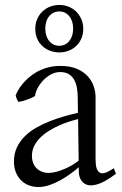

<svg xmlns="http://www.w3.org/2000/svg" viewBox="-20 -749 494 778"><path d="M220.7 -729Q239.7 -729 257.3 -722.2Q274.9 -715.3 288.1 -702.6Q301.3 -689.9 309.3 -672.1Q317.4 -654.3 317.4 -632.3Q317.4 -609.9 309.3 -592Q301.3 -574.2 288.1 -562Q274.9 -549.8 257.3 -543.2Q239.7 -536.6 220.7 -536.6Q201.2 -536.6 183.3 -543.2Q165.5 -549.8 152.1 -562Q138.7 -574.2 130.9 -592Q123 -609.9 123 -632.3Q123 -654.3 130.9 -672.1Q138.7 -689.9 152.1 -702.6Q165.5 -715.3 183.3 -722.2Q201.2 -729 220.7 -729ZM220.2 -702.6Q195.3 -702.6 179.4 -683.6Q163.6 -664.6 163.6 -633.3Q163.6 -602.1 179.4 -582.8Q195.3 -563.5 220.2 -563.5Q245.1 -563.5 260.7 -582.8Q276.4 -602.1 276.4 -632.8Q276.4 -664.1 260.7 -683.3Q245.1 -702.6 220.2 -702.6ZM43.5 -362.3Q46.4 -370.6 53 -382.6Q59.6 -394.5 70.3 -407.7Q81.1 -420.9 95.9 -434.1Q110.8 -447.3 130.1 -458Q149.4 -468.8 172.9 -475.3Q196.3 -481.9 224.1 -481.9Q264.6 -481.9 292 -470Q319.3 -458 335.9 -439.5Q352.5 -420.9 359.9 -398.7Q367.2 -376.5 367.2 -356V-103.5Q367.2 -81.1 371.3 -68.1Q375.5 -55.2 383.1 -50.3Q390.6 -45.4 401.6 -47.6Q412.6 -49.8 426.3 -58.1L441.4 -67.4L449.7 -44.9Q427.7 -27.8 405.3 -15.4Q382.8 -2.9 360.8 1Q349.1 3.4 338.1 1.2Q327.1 -1 318.6 -7.8Q310.1 -14.6 304.7 -26.6Q299.3 -38.6 299.3 -55.7V-71.3Q283.2 -57.6 263.7 -43.5Q244.1 -29.3 222.7 -17.6Q201.2 -5.9 179 1.5Q156.7 8.8 135.7 8.8Q115.2 8.8 97.2 2Q79.1 -4.9 65.7 -18.1Q52.2 -31.2 44.4 -50.5Q36.6 -69.8 36.6 -95.2Q36.6 -127 48.8 -152.3Q61 -177.7 81.3 -197.5Q101.6 -217.3 127.9 -232.2Q154.3 -247.1 183.1 -258.3Q211.9 -269.5 241.2 -277.8Q270.5 -286.1 295.9 -292L294.9 -356Q294.9 -373.5 292 -391.4Q289.1 -409.2 281.5 -423.8Q273.9 -438.5 260 -447.8Q246.1 -457 224.1 -457Q203.1 -457 184.8 -446.5Q166.5 -436 152.8 -420.9Q139.2 -405.8 131.1 -389.2Q123 -372.6 122.1 -360.4Q117.2 -356.4 107.7 -352.3Q98.1 -348.1 87.6 -344.5Q77.1 -340.8 67.9 -338.6Q58.6 -336.4 53.7 -336.4Q51.3 -340.8 48.1 -348.4Q44.9 -356 43.5 -362.3ZM296.4 -266.6Q278.8 -262.2 257.8 -255.4Q236.8 -248.5 216.1 -239Q195.3 -229.5 176 -217.3Q156.7 -205.1 141.8 -189.9Q127 -174.8 118.2 -156.7Q109.4 -138.7 109.4 -117.7Q109.4 -101.1 114.7 -87.9Q120.1 -74.7 129.6 -65.9Q139.2 -57.1 151.9 -52.5Q164.6 -47.9 179.2 -48.3Q193.4 -48.8 209.5 -53.2Q225.6 -57.6 241.7 -64.5Q257.8 -71.3 272.5 -80.1Q287.1 -88.9 298.8 -98.1Z"/></svg>

Font: Varendra
Style: Regular
Weight: 400
Designer: Jacob Thomas
Foundry: Bangla Type Foundry
Version: Version 1.008